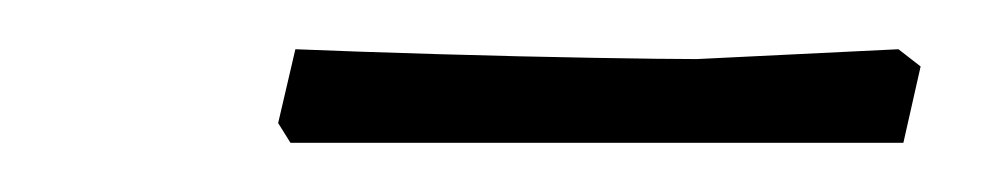

<svg xmlns="http://www.w3.org/2000/svg" viewBox="-20 -607 403 78"><path d="M98 -549 93 -557 100 -587Q124 -586 158 -585Q192 -584 221.5 -583.5Q251 -583 263 -583L345 -587L354 -580L347 -549Z"/></svg>

Font: Labrada Lght
Style: Italic
Weight: 300
Italic angle: -7°
Designer: Mercedes Jáuregui
Foundry: Omnibus-Type Team
Version: Version 1.000; ttfautohint (v1.8.4.7-5d5b)